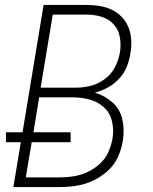

<svg xmlns="http://www.w3.org/2000/svg" viewBox="-20 -755 616 775"><path d="M34 0H223Q256 0 290 -5.5Q324 -11 356 -26Q388 -41 415 -65.5Q442 -90 456.5 -122.5Q471 -155 476 -188Q483 -231 474 -272.5Q465 -314 434 -341.5Q403 -369 363 -381Q390 -388 415.5 -402Q441 -416 461 -437.5Q481 -459 491.5 -485Q502 -511 506 -538Q512 -570 509 -602Q506 -634 491 -660.5Q476 -687 450.5 -704.5Q425 -722 394 -728.5Q363 -735 330 -735H156L71 -221H4V-181H64ZM144 -401 193 -696H330Q362 -696 391 -687Q420 -678 439.5 -656Q459 -634 464 -604Q469 -574 464 -543Q459 -513 444 -484Q429 -455 402.5 -435.5Q376 -416 345.5 -408.5Q315 -401 285 -401ZM223 -39H84L108 -181H265V-221H115L138 -362H274Q309 -362 342.5 -353Q376 -344 400.5 -321Q425 -298 432.5 -264Q440 -230 434 -195Q429 -167 417 -140.5Q405 -114 382.5 -93.5Q360 -73 333 -60.5Q306 -48 278 -43.5Q250 -39 223 -39Z"/></svg>

Font: Iosevka Sparkle Extralight
Style: Italic
Weight: 200
Italic angle: -9°
Designer: Belleve Invis
Foundry: Belleve Invis
Version: Version 4.5.0; ttfautohint (v1.8.3)